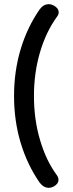

<svg xmlns="http://www.w3.org/2000/svg" viewBox="-20 -763 346 916"><path d="M213 133Q188 133 169 108Q110 23 78.5 -82Q47 -187 47 -305Q47 -423 78.5 -528Q110 -633 169 -718Q187 -743 213 -743Q224 -743 236 -737Q260 -724 260 -704Q260 -693 251 -682Q199 -610 170.5 -512.5Q142 -415 142 -305Q142 -193 171 -95Q200 3 250 71Q259 83 259 95Q259 114 236 127Q224 133 213 133Z"/></svg>

Font: Kodchasan Medium
Style: Regular
Weight: 500
Designer: Katatrad Aksorn Co.,Ltd.
Foundry: Cadson Demak Co.,Ltd.
Version: Version 1.000; ttfautohint (v1.6)